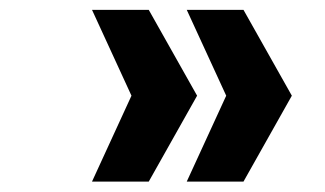

<svg xmlns="http://www.w3.org/2000/svg" viewBox="-20 -416 643 380"><path d="M461.9 -56.6H349.6L427.7 -226.6L349.6 -396.5H461.9L557.6 -226.6ZM274.4 -56.6H162.1L240.2 -226.6L162.1 -396.5H274.4L370.1 -226.6Z"/></svg>

Font: Namkio Khamti Book
Style: Bold
Weight: 800
Designer: Debbi Hosken
Foundry: SIL International
Version: Version 3.917